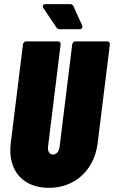

<svg xmlns="http://www.w3.org/2000/svg" viewBox="-20 -900 551 928"><path d="M377 -777 335 -870C332 -877 326 -880 319 -880H200C189 -880 183 -872 189 -862L252 -768C257 -762 261 -759 269 -759H365C376 -759 381 -766 377 -777ZM216 8C342 8 436 -78 452 -208L511 -685C512 -694 507 -700 498 -700H345C336 -700 330 -694 329 -685L268 -190C265 -168 253 -153 236 -153C219 -153 210 -168 212 -190L273 -685C274 -694 269 -700 261 -700H107C99 -700 92 -694 91 -685L32 -208C16 -78 89 8 216 8Z"/></svg>

Font: Barlow Condensed Black
Style: Italic
Weight: 900
Width: 3
Italic angle: -7°
Designer: Jeremy Tribby
Foundry: Tribby Type
Version: Version 1.422;hotconv 1.0.109;makeotfexe 2.5.65596